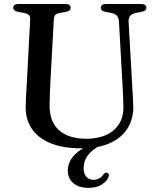

<svg xmlns="http://www.w3.org/2000/svg" viewBox="-20 -720 784 954"><path d="M472.5 -18.5 483.5 -1Q439 23 417.2 50.8Q395.5 78.5 395.5 115Q395.5 144.5 409.8 159Q424 173.5 444.5 173.5Q459.5 173.5 473 166.2Q486.5 159 494.5 146Q499 141 502.8 139Q506.5 137 511.5 138.5Q516.5 139 519.8 144.2Q523 149.5 519.5 158Q513 179 486.8 196.2Q460.5 213.5 421 213.5Q372 213.5 344.5 190.2Q317 167 317 127.5Q317 97.5 333.2 71.2Q349.5 45 384 22.5Q418.5 0 472.5 -18.5ZM589 -294.5 571 -613.5Q570 -631.5 561 -641.8Q552 -652 532 -656L504.5 -661Q490.5 -664 485.8 -669Q481 -674 481 -682Q481 -690 487.2 -695Q493.5 -700 505 -700H683Q695 -700 701.2 -695Q707.5 -690 707.5 -682Q707.5 -674 702 -669Q696.5 -664 683.5 -661L657.5 -656.5Q634 -652 626 -640.2Q618 -628.5 619 -611L637 -293.5Q638.5 -268.5 639.8 -244.5Q641 -220.5 642 -194.5Q644 -133 615.5 -85.2Q587 -37.5 529 -10.2Q471 17 384 17Q292 17 229.8 -9Q167.5 -35 136.8 -82.2Q106 -129.5 107.5 -193Q107.5 -206.5 108.8 -227Q110 -247.5 111.2 -271.8Q112.5 -296 114 -321.5L130 -624.5Q131 -638.5 123 -645.8Q115 -653 97.5 -656L69.5 -661Q45.5 -666 45.5 -681.5Q45.5 -690 52 -695Q58.5 -700 70.5 -700H306.5Q318.5 -700 324.8 -695Q331 -690 331 -681.5Q331 -674 325.8 -669Q320.5 -664 307 -661L279 -656Q263 -653.5 255.8 -646.5Q248.5 -639.5 247.5 -625L231 -323.5Q229 -287 228 -257.2Q227 -227.5 226.5 -203Q224.5 -116 273 -73.2Q321.5 -30.5 408 -30.5Q467 -30.5 508.8 -50Q550.5 -69.5 572.8 -106.2Q595 -143 593 -194.5Q592.5 -228.5 591.2 -251.5Q590 -274.5 589 -294.5Z"/></svg>

Font: Fraunces 11pt
Style: Regular
Weight: 400
Version: Version 1.000;[b76b70a41]